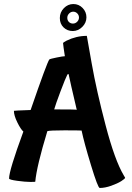

<svg xmlns="http://www.w3.org/2000/svg" viewBox="-20 -872 656 953"><path d="M372 -785Q372 -797 363.5 -805.5Q355 -814 343.5 -814Q332 -814 323 -805Q314 -796 314 -783.5Q314 -771 322 -763Q330 -755 342 -755Q354 -755 363 -764Q372 -773 372 -785ZM390 -832.5Q409 -813 409 -786Q409 -759 388.5 -738.5Q368 -718 341 -718Q314 -718 295.5 -736Q277 -754 277 -782.5Q277 -811 297 -831.5Q317 -852 344 -852Q371 -852 390 -832.5ZM385 -224Q397 -166 431.5 -52.5Q466 61 475 61Q501 61 532 50Q563 39 582 27Q601 15 601 10Q595 -1 594 -2Q550 -76 504.5 -249Q459 -422 435 -558L411 -694Q359 -694 310 -670Q293 -661 293 -658Q293 -653 295.5 -636.5Q298 -620 300 -606L302 -593Q293 -593 261 -586.5Q229 -580 225 -577Q214 -564 132 -326Q49 -323 49 -322Q49 -299 66 -264.5Q83 -230 96 -219Q25 -26 25 14Q25 20 65.5 25.5Q106 31 130.5 31Q155 31 155 30Q162 -47 215 -221Q227 -225 299 -225Q371 -225 385 -224ZM321 -502Q327 -471 361 -327Q360 -329 249 -329Q256 -354 280.5 -419Q305 -484 314 -501Q317 -505 319 -505Z"/></svg>

Font: Bubblegum Sans
Style: Regular
Weight: 400
Designer: Angel Koziupa and Alejandro Paul
Foundry: Angel Koziupa and Alejandro Paul
Version: Version 1.001